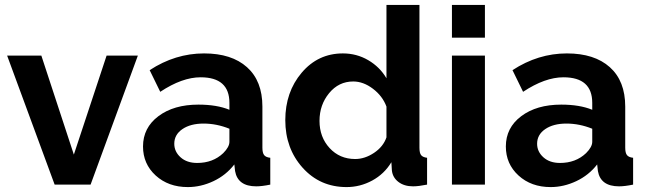

<svg xmlns="http://www.w3.org/2000/svg" viewBox="-20 -750 2624 780"><path d="M202 0 9 -524H148L280 -122L413 -524H540L348 0Z M561 -155Q561 -231 623.5 -278Q686 -325 786 -325Q861 -325 912 -304V-332Q912 -436 795 -436Q720 -436 631 -377L588 -465Q692 -533 809 -533Q921 -533 983.5 -477Q1046 -421 1046 -317V-150Q1046 -129 1053 -120Q1060 -111 1078 -109V0Q1044 7 1021 7Q946 7 935 -55L932 -82Q898 -38 847 -14Q796 10 743 10Q664 10 612.5 -37Q561 -84 561 -155ZM887 -128Q912 -153 912 -174V-227Q860 -248 807 -248Q754 -248 721 -225.5Q688 -203 688 -166Q688 -134 713.5 -111Q739 -88 781 -88Q845 -88 887 -128Z M1139 -262Q1139 -376 1205.5 -454.5Q1272 -533 1373 -533Q1429 -533 1476 -505.5Q1523 -478 1550 -432V-730H1684V-150Q1684 -128 1691 -119.5Q1698 -111 1715 -109V0Q1680 7 1658 7Q1622 7 1598.5 -11Q1575 -29 1572 -58L1570 -91Q1541 -43 1492 -16.5Q1443 10 1388 10Q1280 10 1209.5 -68.5Q1139 -147 1139 -262ZM1550 -192V-317Q1534 -360 1495 -389.5Q1456 -419 1415 -419Q1356 -419 1317 -371.5Q1278 -324 1278 -259Q1278 -193 1319 -148.5Q1360 -104 1423 -104Q1462 -104 1499.5 -129Q1537 -154 1550 -192Z M1816 -597V-730H1950V-597ZM1816 0V-524H1950V0Z M2035 -155Q2035 -231 2097.5 -278Q2160 -325 2260 -325Q2335 -325 2386 -304V-332Q2386 -436 2269 -436Q2194 -436 2105 -377L2062 -465Q2166 -533 2283 -533Q2395 -533 2457.5 -477Q2520 -421 2520 -317V-150Q2520 -129 2527 -120Q2534 -111 2552 -109V0Q2518 7 2495 7Q2420 7 2409 -55L2406 -82Q2372 -38 2321 -14Q2270 10 2217 10Q2138 10 2086.5 -37Q2035 -84 2035 -155ZM2361 -128Q2386 -153 2386 -174V-227Q2334 -248 2281 -248Q2228 -248 2195 -225.5Q2162 -203 2162 -166Q2162 -134 2187.5 -111Q2213 -88 2255 -88Q2319 -88 2361 -128Z"/></svg>

Font: Raleway-v4020
Style: Bold
Weight: 700
Designer: Matt McInerney, Pablo Impallari, Rodrigo Fuenzalida
Foundry: Matt McInerney, Pablo Impallari, Rodrigo Fuenzalida
Version: Version 4.020;PS 004.020;hotconv 1.0.88;makeotf.lib2.5.64775